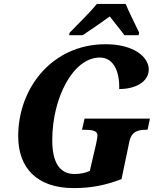

<svg xmlns="http://www.w3.org/2000/svg" viewBox="-20 -951 791 981"><path d="M333 -771H402C451 -803 483 -826 541 -867C564 -836 594 -801 616 -771H688L691 -784C675 -819 638 -891 622 -931H475C438 -885 366 -816 336 -784ZM356 10C450 10 520 -5 601 -36L641 -228C653 -282 687 -288 731 -288H734L746 -345H412L399 -288H409C453 -288 478 -283 478 -259C478 -251 475 -236 471 -216L439 -78C418 -68 392 -62 361 -62C282 -62 247 -125 247 -235C247 -450 353 -657 490 -657C559 -657 592 -588 589 -496C674 -496 740 -534 740 -596C740 -660 664 -725 519 -725C249 -725 73 -504 73 -255C73 -93 169 10 356 10Z"/></svg>

Font: Noto Serif SemiCondensed Extra
Style: Italic
Weight: 800
Width: 4
Italic angle: -12°
Designer: Monotype Design Team
Foundry: Monotype Imaging Inc.
Version: Version 1.901